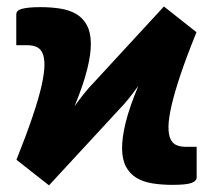

<svg xmlns="http://www.w3.org/2000/svg" viewBox="-20 -548 641 578"><path d="M572 -106V-13.5Q572 -3 556.2 2.8Q540.5 8.5 499.5 8.5Q466.5 8.5 438.8 4Q411 -0.5 391 -12.5Q371 -24.5 359.5 -45.8Q348 -67 347.5 -100Q347 -133 358.5 -179.8Q370 -226.5 396.5 -289.5Q381 -268 366.5 -250Q352 -232 340 -220L127.5 10L29.5 -67Q59 -141 77.5 -195.5Q96 -250 104.8 -288.5Q113.5 -327 113.8 -351Q114 -375 107.8 -388.5Q101.5 -402 89.5 -407Q77.5 -412 61.5 -412H29V-505Q29 -510 32.5 -514.2Q36 -518.5 44.5 -521Q53 -523.5 67 -525Q81 -526.5 101.5 -526.5Q134.5 -526.5 162.2 -522Q190 -517.5 210 -505.5Q230 -493.5 241.5 -472.2Q253 -451 253.5 -418Q254 -385 242.2 -338.2Q230.5 -291.5 204.5 -228.5Q220 -250 234.5 -268Q249 -286 261 -298L473.5 -528.5L571.5 -451Q541.5 -377 523.2 -322.5Q505 -268 496.2 -229.5Q487.5 -191 487.2 -167Q487 -143 493.2 -129.5Q499.5 -116 511.5 -111Q523.5 -106 539.5 -106Z"/></svg>

Font: Lato ExtraBold
Style: Regular
Weight: 800
Designer: Lukasz Dziedzic with Adam Twardoch and Botio Nikoltchev
Foundry: tyPoland Lukasz Dziedzic
Version: Version 2.015; 2015-08-06; http://www.latofonts.com/